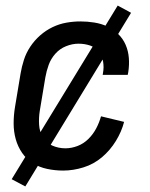

<svg xmlns="http://www.w3.org/2000/svg" viewBox="-20 -605 540 690"><path d="M207 8Q178 8 149.5 2Q121 -4 98 -18.5Q75 -33 59.5 -55.5Q44 -78 36.5 -105Q29 -132 29 -161.5Q29 -191 34 -221L54 -341Q58 -365 66 -390Q74 -415 89 -437.5Q104 -460 124.5 -478Q145 -496 169 -507.5Q193 -519 218.5 -523.5Q244 -528 269 -528Q294 -528 319 -524Q344 -520 365.5 -510Q387 -500 404.5 -483Q422 -466 431.5 -444Q441 -422 443 -397Q445 -372 441 -346L439 -336H349L350 -342Q354 -363 350.5 -383.5Q347 -404 335 -419.5Q323 -435 303.5 -441.5Q284 -448 262 -448Q240 -448 217.5 -439Q195 -430 179 -412Q163 -394 155 -372Q147 -350 143 -327L123 -207Q119 -182 120.5 -157Q122 -132 133.5 -112Q145 -92 167.5 -82Q190 -72 215 -72Q237 -72 259 -80.5Q281 -89 298 -106Q315 -123 326 -144Q337 -165 343 -187L426 -167Q417 -132 396.5 -98.5Q376 -65 346.5 -40Q317 -15 280 -3.5Q243 8 207 8ZM71 65 22 39 403 -585 451 -559Z"/></svg>

Font: Iosevka Medium
Style: Italic
Weight: 500
Italic angle: -9°
Monospace: yes
Designer: Belleve Invis
Foundry: Belleve Invis
Version: Version 32.5.0; ttfautohint (v1.8.4)